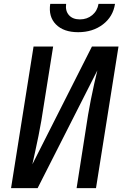

<svg xmlns="http://www.w3.org/2000/svg" viewBox="-20 -970 640 990"><path d="M37 0 153 -730H254L193 -347Q187 -311 178.5 -269.5Q170 -228 161.5 -189Q153 -150 147 -123L454 -730H591L475 0H375L434 -377Q440 -413 448.5 -456Q457 -499 466 -539Q475 -579 482 -607L174 0ZM383 -804Q308 -804 268.5 -844Q229 -884 239 -950H321Q316 -914 335.5 -892Q355 -870 392 -870Q429 -870 455.5 -892Q482 -914 488 -950H573Q563 -884 510.5 -844Q458 -804 383 -804Z"/></svg>

Font: NKDuy Mono SemiBold
Style: Italic
Weight: 600
Italic angle: -9°
Monospace: yes
Designer: NKDuy
Foundry: NKDuy
Version: Version 2.251; ttfautohint (v1.8.4.7-5d5b)